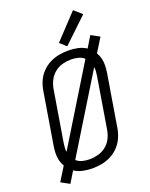

<svg xmlns="http://www.w3.org/2000/svg" viewBox="-183 -1065 943 1211"><g transform="rotate(-20 288.0 -460.0)"><path d="M73 52 118 -22Q144 -5 175.5 1.5Q207 8 239 8Q271 8 302.5 2Q334 -4 364 -19.5Q394 -35 417.5 -60.5Q441 -86 454 -116.5Q467 -147 472 -178L529 -523Q533 -548 534 -572.5Q535 -597 529.5 -620.5Q524 -644 512 -664L569 -756L512 -787L467 -713Q441 -730 409.5 -736.5Q378 -743 346 -743Q315 -743 283 -737Q251 -731 221 -715.5Q191 -700 167.5 -675Q144 -650 131 -619.5Q118 -589 113 -557L56 -212Q52 -188 51 -163Q50 -138 55.5 -114.5Q61 -91 73 -71L16 21ZM119 -146Q117 -160 118 -174Q119 -188 121 -203L178 -548Q183 -576 196.5 -603Q210 -630 234.5 -649.5Q259 -669 287.5 -676.5Q316 -684 344 -684Q369 -684 392 -678Q415 -672 432 -657ZM241 -52Q216 -52 193 -58Q170 -64 153 -79L466 -589Q468 -575 467 -561Q466 -547 464 -533L407 -188Q402 -159 388.5 -132Q375 -105 350.5 -86Q326 -67 297.5 -59.5Q269 -52 241 -52ZM351 -770 515 -926 463 -972 309 -808Z"/></g></svg>

Font: Iosevka Sparkle Light
Style: Italic
Weight: 300
Italic angle: -9°
Designer: Belleve Invis
Foundry: Belleve Invis
Version: Version 4.5.0; ttfautohint (v1.8.3)